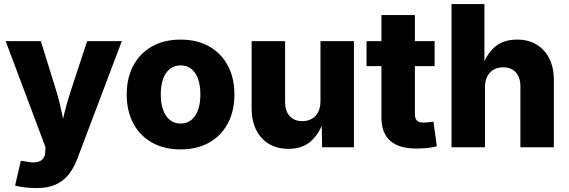

<svg xmlns="http://www.w3.org/2000/svg" viewBox="-20 -748 2887 975"><path d="M56.6 194.3 85.9 68.4 118.7 73.2Q146.5 79.1 166.7 75.2Q187 71.3 198.2 58.1Q209.5 44.9 209.5 23.4L211.4 0.5L8.8 -539.1H187.5L268.1 -278.8Q284.2 -225.1 294.7 -171.4Q305.2 -117.7 318.4 -57.6H280.8Q293.5 -117.7 306.6 -171.9Q319.8 -226.1 336.9 -278.8L422.4 -539.1H598.6L371.6 61Q354.5 105.5 328.4 138.4Q302.2 171.4 262.7 189.2Q223.1 207 166 207Q135.3 207 106.4 203.6Q77.6 200.2 56.6 194.3Z M897 10.7Q813 10.7 751.5 -24.2Q689.9 -59.1 656.7 -121.8Q623.5 -184.6 623.5 -268.1Q623.5 -351.6 656.7 -414.3Q689.9 -477.1 751.5 -512Q813 -546.9 897 -546.9Q981.4 -546.9 1042.7 -512Q1104 -477.1 1137.2 -414.3Q1170.4 -351.6 1170.4 -268.1Q1170.4 -184.6 1137.2 -121.8Q1104 -59.1 1042.7 -24.2Q981.4 10.7 897 10.7ZM897 -120.6Q929.2 -120.6 951.7 -138.9Q974.1 -157.2 985.8 -190.4Q997.6 -223.6 997.6 -268.6Q997.6 -314 985.8 -346.9Q974.1 -379.9 951.7 -397.9Q929.2 -416 897 -416Q865.2 -416 842.5 -397.9Q819.8 -379.9 808.1 -346.9Q796.4 -314 796.4 -268.6Q796.4 -223.6 808.1 -190.4Q819.8 -157.2 842.5 -138.9Q865.2 -120.6 897 -120.6Z M1444.3 7.8Q1387.7 7.8 1345.7 -17.3Q1303.7 -42.5 1280.8 -88.6Q1257.8 -134.8 1257.8 -196.8V-539.1H1427.7V-230.5Q1427.7 -184.6 1450.9 -158.7Q1474.1 -132.8 1515.6 -132.8Q1543 -132.8 1563.7 -144.8Q1584.5 -156.7 1595.9 -179.4Q1607.4 -202.1 1607.4 -234.4V-539.1H1777.3V0H1615.7L1613.3 -137.7H1624.5Q1603.5 -71.8 1560.1 -32Q1516.6 7.8 1444.3 7.8Z M2187 -539.1V-412.1H1841.3V-539.1ZM1917 -671.4H2086.9V-168.5Q2086.9 -146 2097.2 -135.7Q2107.4 -125.5 2131.3 -125.5Q2141.1 -125.5 2157.5 -127.2Q2173.8 -128.9 2181.2 -130.4L2198.2 -4.9Q2172.9 1.5 2146 3.9Q2119.1 6.3 2094.2 6.3Q2005.9 6.3 1961.4 -33.2Q1917 -72.8 1917 -150.4Z M2442.9 -304.7V0H2272.9V-727.5H2439.9V-401.4H2425.8Q2446.8 -467.3 2490 -507.1Q2533.2 -546.9 2606 -546.9Q2663.1 -546.9 2704.8 -521.7Q2746.6 -496.6 2769.5 -450.4Q2792.5 -404.3 2792.5 -342.3V0H2622.6V-309.1Q2622.6 -355 2599.4 -380.6Q2576.2 -406.2 2534.7 -406.2Q2507.3 -406.2 2486.6 -394.3Q2465.8 -382.3 2454.3 -359.9Q2442.9 -337.4 2442.9 -304.7Z"/></svg>

Font: Inter 18pt ExtraBold
Style: Regular
Weight: 800
Designer: Rasmus Andersson
Foundry: rsms
Version: Version 4.001;git-66647c0bb